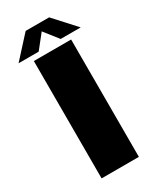

<svg xmlns="http://www.w3.org/2000/svg" viewBox="-216 -785 691 843"><g transform="rotate(-30 129.5 -364.0)"><path d="M35.5 0H224.5V-595H35.5ZM-27.5 -620H74.5L130.5 -690.5L186 -620H287.5L189.5 -727.5H70.5Z"/></g></svg>

Font: Anybody SemiCondensed ExtraBold
Style: Regular
Weight: 800
Width: 4
Version: Version 1.113;gftools[0.9.25]